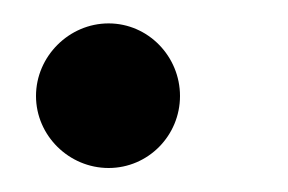

<svg xmlns="http://www.w3.org/2000/svg" viewBox="-20 -130 240 160"><path d="M10 -50C10 -17 37.5 10 70.5 10C103.5 10 130 -17 130 -50C130 -83 103.5 -110.5 70.5 -110.5C37.5 -110.5 10 -83 10 -50Z"/></svg>

Font: Bodoni* 16pt
Style: Italic
Weight: 400
Italic angle: -13°
Version: Version 2.3